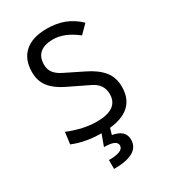

<svg xmlns="http://www.w3.org/2000/svg" viewBox="-223 -814 1031 1160"><g transform="rotate(-30 293.0 -234.0)"><path d="M269 9.8Q154.3 9.8 66.9 -26.9L77.6 -108.4Q183.1 -64.9 276.9 -64.9Q426.8 -64.9 426.8 -170.9Q426.8 -240.2 358.9 -272.5L216.3 -341.8Q152.8 -372.1 119.1 -414.6Q85.4 -457 85.4 -519Q85.4 -607.9 138.9 -655.5Q192.4 -703.1 292.5 -703.1Q360.8 -703.1 414.1 -682.6Q467.3 -662.1 514.6 -617.7L458.5 -561Q373.5 -628.4 293 -628.4Q233.9 -628.4 202.4 -601.8Q170.9 -575.2 170.9 -522.5Q170.9 -487.3 189.5 -464.1Q208 -440.9 244.1 -423.3L369.6 -361.3Q439.9 -327.1 476.1 -282.5Q512.2 -237.8 512.2 -172.4Q512.2 9.8 269 9.8ZM222.7 234.4V172.4Q324.7 172.4 324.7 128.9Q324.7 89.4 235.8 89.4L272 -9.8L328.1 -0.5L313.5 50.3Q400.4 64.5 400.4 131.8Q400.4 234.4 222.7 234.4Z"/></g></svg>

Font: CaskaydiaMono NF SemiLight
Style: Regular
Weight: 350
Designer: Aaron Bell
Foundry: Saja Typeworks
Version: Version 2111.001; ttfautohint (v1.8.4);Nerd Fonts 3.1.1